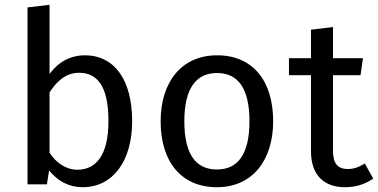

<svg xmlns="http://www.w3.org/2000/svg" viewBox="-20 -770 1579 802"><path d="M336 -539C272 -539 223 -510 187 -461V-750L95 -739V0H176L185 -58C221 -14 267 12 325 12C453 12 532 -99 532 -264C532 -440 455 -539 336 -539ZM303 -61C256 -61 214 -90 187 -132V-384C214 -426 252 -466 310 -466C384 -466 433 -414 433 -264C433 -120 380 -61 303 -61Z M887 -539C737 -539 651 -426 651 -263C651 -96 736 12 886 12C1035 12 1121 -101 1121 -264C1121 -431 1037 -539 887 -539ZM887 -465C974 -465 1022 -401 1022 -264C1022 -126 974 -62 886 -62C798 -62 750 -126 750 -263C750 -401 799 -465 887 -465Z M1504 -87C1478 -71 1457 -64 1434 -64C1388 -64 1371 -89 1371 -142V-456H1486L1496 -527H1371V-657L1279 -646V-527H1187V-456H1279V-138C1279 -40 1332 12 1421 12C1466 12 1504 0 1539 -24Z"/></svg>

Font: FSans
Style: Regular
Weight: 400
Designer: Carrois Corporate & Edenspiekermann AG
Foundry: Carrois Corporate GbR & Edenspiekermann AG
Version: Version 4.106;PS 004.106;hotconv 1.0.70;makeotf.lib2.5.58329